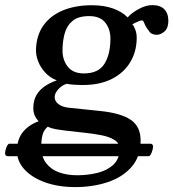

<svg xmlns="http://www.w3.org/2000/svg" viewBox="-71 -516 692 767"><path d="M230 231.4Q162.1 231.4 109.1 212.4Q56.2 193.4 26.1 160.2Q-3.9 127 -3.4 85Q-2.4 40 20.3 11.7Q43 -16.6 83.5 -31.7Q73.2 -42 67.6 -54.9Q62 -67.9 62 -85.4Q62.5 -115.2 74.7 -136.2Q86.9 -157.2 108.2 -171.6Q129.4 -186 155.8 -194.8Q127.9 -206.1 109.1 -226.8Q90.3 -247.6 81.3 -271.2Q72.3 -294.9 72.8 -315.9Q73.7 -373 101.6 -413.1Q129.4 -453.1 179.4 -474.1Q229.5 -495.1 295.9 -495.1Q343.8 -495.1 380.4 -482.2Q417 -469.2 439 -446.3Q453.1 -463.4 482.4 -479.5Q511.7 -495.6 537.1 -495.6Q569.3 -495.6 585.4 -479Q601.6 -462.4 601.6 -431.6Q601.1 -403.3 585.9 -390.1Q570.8 -377 554.2 -377Q544.9 -377 536.4 -380.9Q527.8 -384.8 523.9 -392.6Q515.6 -402.8 510.7 -411.9Q505.9 -420.9 501.5 -431.6Q498.5 -437.5 483.4 -431.2Q468.3 -424.8 457.5 -418.9Q463.9 -413.1 469.7 -397Q475.6 -380.9 475.1 -362.8Q474.6 -309.6 449 -267.1Q423.3 -224.6 375.2 -200.4Q327.1 -176.3 258.8 -176.3Q243.2 -176.3 225.3 -177.5Q207.5 -178.7 195.8 -181.2Q177.7 -176.3 162.6 -160.2Q147.5 -144 147.5 -128.9Q147 -112.3 161.9 -100.6Q176.8 -88.9 201.2 -85.9L327.6 -72.8Q411.1 -64.5 450.9 -37.6Q490.7 -10.7 490.7 44.9Q490.7 109.9 454.3 151.1Q418 192.4 358.6 211.9Q299.3 231.4 230 231.4ZM264.2 -222.7Q322.3 -222.7 346.2 -261Q370.1 -299.3 370.1 -361.8Q370.1 -399.9 349.4 -425.8Q328.6 -451.7 285.6 -451.7Q241.2 -451.7 218.3 -432.1Q195.3 -412.6 187 -381.1Q178.7 -349.6 178.7 -314.5Q178.7 -275.9 200 -249.3Q221.2 -222.7 264.2 -222.7ZM236.3 184.1Q279.8 184.1 318.4 174.6Q356.9 165 381.6 142.3Q406.2 119.6 406.7 80.1Q407.2 56.2 386.5 43.2Q365.7 30.3 334.2 24.2Q302.7 18.1 270 14.6L187.5 5.4Q169.9 3.4 152.1 0.2Q134.3 -2.9 119.6 -9.8Q104 3.4 98.9 22.9Q93.8 42.5 93.8 69.3Q93.8 110.4 113.3 135.7Q132.8 161.1 165 172.6Q197.3 184.1 236.3 184.1ZM-34.7 58.1H-35.2H530.8Q540.5 59.1 540.5 70.3Q540.5 78.1 535.4 91.8Q530.3 105.5 524.4 107.9H-41Q-50.8 106.9 -50.8 95.7Q-50.8 87.4 -45.9 74Q-41 60.5 -34.7 58.1Z"/></svg>

Font: Gelasio Medium
Style: Italic
Weight: 500
Italic angle: -8.5°
Designer: Eben Sorkin
Foundry: Eben Sorkin
Version: Version 1.008